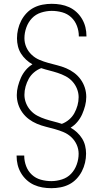

<svg xmlns="http://www.w3.org/2000/svg" viewBox="-20 -843 540 1006"><path d="M249 143Q225 143 202 139Q179 135 158 125.5Q137 116 119.5 100Q102 84 90 63.5Q78 43 72.5 20.5Q67 -2 67 -26Q67 -26 67 -26.5Q67 -27 67 -28H107Q107 -28 107 -27.5Q107 -27 107 -26Q107 1 117 27.5Q127 54 147 72.5Q167 91 194 98.5Q221 106 249 106Q277 106 305 97Q333 88 352.5 67.5Q372 47 382 19Q392 -9 392 -37Q392 -62 382 -84.5Q372 -107 354 -124Q336 -141 313.5 -150.5Q291 -160 267.5 -166.5Q244 -173 220 -179Q196 -185 173.5 -194.5Q151 -204 131.5 -218.5Q112 -233 97.5 -253Q83 -273 75.5 -296.5Q68 -320 68 -345Q68 -368 74 -391Q80 -414 89.5 -435.5Q99 -457 114.5 -475.5Q130 -494 150 -506Q132 -516 116.5 -530.5Q101 -545 90 -562.5Q79 -580 74 -600.5Q69 -621 69 -642Q69 -666 74.5 -689.5Q80 -713 91 -734.5Q102 -756 119 -774Q136 -792 157.5 -803Q179 -814 203 -818.5Q227 -823 251 -823Q275 -823 298 -819Q321 -815 342 -805.5Q363 -796 380.5 -780Q398 -764 410 -743.5Q422 -723 427.5 -700.5Q433 -678 433 -654Q433 -654 433 -653.5Q433 -653 433 -652H393Q393 -652 393 -652.5Q393 -653 393 -654Q393 -681 383 -707.5Q373 -734 353 -752.5Q333 -771 306 -778.5Q279 -786 251 -786Q223 -786 195 -777Q167 -768 147.5 -747.5Q128 -727 118 -699Q108 -671 108 -643Q108 -618 118 -595.5Q128 -573 146 -556Q164 -539 186.5 -529.5Q209 -520 232.5 -513.5Q256 -507 280 -501Q304 -495 326.5 -485.5Q349 -476 368.5 -461.5Q388 -447 402.5 -427Q417 -407 424.5 -383.5Q432 -360 432 -335Q432 -312 426 -289Q420 -266 410.5 -244.5Q401 -223 385.5 -204.5Q370 -186 350 -174Q368 -164 383.5 -149.5Q399 -135 410 -117.5Q421 -100 426 -79.5Q431 -59 431 -38Q431 -14 425.5 9.5Q420 33 409 54.5Q398 76 381 94Q364 112 342.5 123Q321 134 297 138.5Q273 143 249 143ZM304 -194Q325 -202 342 -216.5Q359 -231 369.5 -250Q380 -269 386 -290.5Q392 -312 392 -334Q392 -356 383.5 -377.5Q375 -399 359.5 -416Q344 -433 324 -443.5Q304 -454 282.5 -461Q261 -468 239 -473.5Q217 -479 196 -486Q175 -478 158 -463.5Q141 -449 130.5 -430Q120 -411 114 -389.5Q108 -368 108 -346Q108 -324 116.5 -302.5Q125 -281 140.5 -264Q156 -247 176 -236.5Q196 -226 217.5 -219Q239 -212 261 -206.5Q283 -201 304 -194Z"/></svg>

Font: Iosevka SS04 Extralight
Style: Regular
Weight: 200
Monospace: yes
Designer: Belleve Invis
Foundry: Belleve Invis
Version: Version 19.0.0; ttfautohint (v1.8.4)